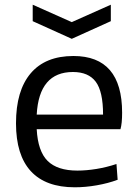

<svg xmlns="http://www.w3.org/2000/svg" viewBox="-20 -787 584 816"><path d="M119 -767 285 -693 451 -767V-697L285 -622L119 -697ZM298 9Q174 9 111 -59.5Q48 -128 48 -263Q48 -402 110.5 -475.5Q173 -549 292 -549Q499 -549 499 -308Q499 -262 492 -238H136Q141 -144 182.5 -103Q224 -62 309 -62Q347 -62 390 -69Q433 -76 475 -90L480 -23Q440 -8 391.5 0.5Q343 9 298 9ZM290 -481Q146 -481 136 -300H418Q418 -398 387 -439.5Q356 -481 290 -481Z"/></svg>

Font: Encode Sans Normal
Style: Regular
Weight: 400
Designer: Pablo Impallari, Andres Torresi
Foundry: Pablo Impallari, Andres Torresi
Version: Version 1.000; ttfautohint (v1.00) -l 8 -r 50 -G 200 -x 14 -